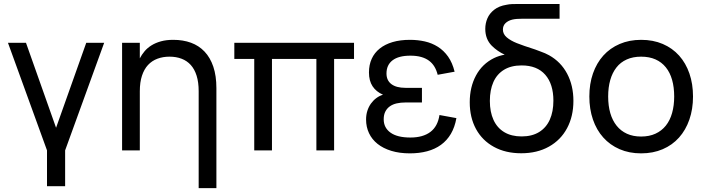

<svg xmlns="http://www.w3.org/2000/svg" viewBox="-20 -755 3540 964"><path d="M216 180V0L20 -540H110.5L261.5 -113.5L413 -540H503L307 0V180Z M977.5 -297Q977.5 -342 967.2 -374.8Q957 -407.5 937.8 -428.8Q918.5 -450 891.5 -460.2Q864.5 -470.5 831 -470.5Q798 -470.5 770.5 -460.2Q743 -450 723.2 -428.8Q703.5 -407.5 692.8 -374.8Q682 -342 682 -297V0H593V-540H682V-462Q691.5 -480.5 705.8 -497.5Q720 -514.5 740.5 -527.2Q761 -540 788 -547.5Q815 -555 850 -555Q899 -555 938.8 -540.5Q978.5 -526 1007 -496Q1035.5 -466 1051 -420.2Q1066.5 -374.5 1066.5 -312V189.5H977.5Z M1256.5 0V-459H1156.5V-540H1757.5V-459H1657.5V0H1568.5V-459H1345.5V0Z M2038 15Q2085 15 2124.5 4.5Q2164 -6 2194 -27.8Q2224 -49.5 2243.8 -83Q2263.5 -116.5 2271.5 -162L2186.5 -177.5Q2178 -120.5 2140.8 -92.5Q2103.5 -64.5 2040.5 -64.5Q1975 -64.5 1940.8 -89Q1906.5 -113.5 1906.5 -156Q1906.5 -179 1914.8 -195Q1923 -211 1937.5 -221.2Q1952 -231.5 1972 -236Q1992 -240.5 2015.5 -240.5H2098.5V-314H2015.5Q1970 -314 1945.3 -332.5Q1920.5 -351 1920.5 -386Q1920.5 -429 1951 -452.2Q1981.5 -475.5 2040.5 -475.5Q2071 -475.5 2094.3 -469Q2117.5 -462.5 2134 -450.2Q2150.5 -438 2161.3 -420Q2172 -402 2177.5 -379.5L2262.5 -395Q2251.5 -440 2229.8 -470.8Q2208 -501.5 2178.3 -520.2Q2148.5 -539 2113 -547Q2077.5 -555 2038.5 -555Q1989.5 -555 1951.3 -543.8Q1913 -532.5 1886.5 -511.2Q1860 -490 1846.3 -459.8Q1832.5 -429.5 1832.5 -391Q1832.5 -349.5 1850.5 -322Q1868.5 -294.5 1903 -279.5Q1885 -274 1869.5 -262.5Q1854 -251 1842.5 -235Q1831 -219 1824.5 -198.8Q1818 -178.5 1818 -155Q1818 -117.5 1832.8 -86.2Q1847.5 -55 1875.8 -32.5Q1904 -10 1945 2.5Q1986 15 2038 15Z M2597 14.5Q2518.5 14.5 2460 -17.5Q2401.5 -49.5 2370 -107.2Q2338.5 -165 2338.5 -241.5Q2338.5 -318 2370 -376.2Q2401.5 -434.5 2460.5 -463.5Q2485.5 -475.5 2514 -480.5Q2477 -497.5 2449 -525.5Q2416.5 -558.5 2416.5 -610Q2416.5 -638 2427.2 -663Q2438 -688 2461.8 -706.5Q2485.5 -725 2523 -731Q2536.5 -734 2551.2 -734.5Q2566 -735 2584 -735H2789.5V-661H2604Q2587 -661 2574.8 -660Q2562.5 -659 2552 -656.5Q2530.5 -651 2517.8 -638.5Q2505 -626 2505 -606.5Q2505 -584 2524.2 -567.5Q2543.5 -551 2574.8 -538.5Q2606 -526 2667 -506.5Q2682.5 -500.5 2695 -496Q2717 -488.5 2737 -477.5Q2796 -444.5 2827.5 -385Q2859 -325.5 2859 -248.5Q2859 -171 2827.2 -111.5Q2795.5 -52 2736.2 -18.8Q2677 14.5 2597 14.5ZM2599 -70Q2651 -70 2686.8 -92Q2722.5 -114 2740.5 -154.2Q2758.5 -194.5 2758.5 -249.5Q2758.5 -333 2717.5 -379.8Q2676.5 -426.5 2599 -426.5Q2546.5 -426.5 2510.8 -404.8Q2475 -383 2457.2 -343Q2439.5 -303 2439.5 -248.5Q2439.5 -193 2457.8 -153Q2476 -113 2511.8 -91.5Q2547.5 -70 2599 -70Z M3199 15Q3139 15 3090.8 -6Q3042.5 -27 3008.8 -64.8Q2975 -102.5 2957 -155Q2939 -207.5 2939 -270.5Q2939 -334 2957.2 -386.2Q2975.5 -438.5 3009.2 -476Q3043 -513.5 3091.2 -534.2Q3139.5 -555 3199 -555Q3259.5 -555 3307.8 -534.2Q3356 -513.5 3389.8 -475.8Q3423.5 -438 3441.5 -385.8Q3459.5 -333.5 3459.5 -270.5Q3459.5 -207 3441.2 -154.5Q3423 -102 3389.2 -64.2Q3355.5 -26.5 3307.2 -5.8Q3259 15 3199 15ZM3199 -69.5Q3240 -69.5 3271 -83.8Q3302 -98 3323 -124.2Q3344 -150.5 3354.5 -187.8Q3365 -225 3365 -270.5Q3365 -317 3354.5 -354Q3344 -391 3323 -417Q3302 -443 3271 -456.8Q3240 -470.5 3199 -470.5Q3158 -470.5 3126.8 -456.5Q3095.5 -442.5 3075 -416.2Q3054.5 -390 3044 -353.2Q3033.5 -316.5 3033.5 -270.5Q3033.5 -224 3044.2 -187Q3055 -150 3076 -123.8Q3097 -97.5 3127.8 -83.5Q3158.5 -69.5 3199 -69.5Z"/></svg>

Font: Vela Sans Med
Style: Regular
Weight: 500
Designer: Principal design: Mikhail Sharanda - project Manrope.
Design modification: Ravid Balaliev
Foundry: Mikhail Sharanda
Version: Version 1.001